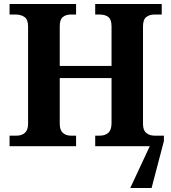

<svg xmlns="http://www.w3.org/2000/svg" viewBox="-20 -734 859 964"><path d="M28 0V-53H64Q89 -53 105 -67Q121 -81 121 -112V-602Q121 -636 103 -648.5Q85 -661 59 -661H28V-714H362V-661H335Q311 -661 295.5 -648.5Q280 -636 280 -603V-403H540V-601Q540 -636 524 -648.5Q508 -661 481 -661H458V-714H792V-661H755Q731 -661 714.5 -648.5Q698 -636 698 -601V-111Q698 -80 714.5 -66.5Q731 -53 755 -53H792H803V-26L741 210H634L732 0H458V-53H482Q508 -53 524 -67.5Q540 -82 540 -116V-342H280V-112Q280 -81 295.5 -67Q311 -53 335 -53H362V0Z"/></svg>

Font: Noto Serif
Style: Bold
Weight: 700
Designer: Monotype Design Team
Foundry: Monotype Imaging Inc.
Version: Version 2.014